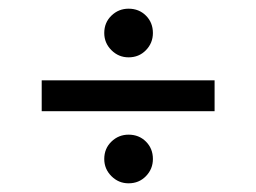

<svg xmlns="http://www.w3.org/2000/svg" viewBox="-20 -511 590 442"><path d="M76 -255V-326H474V-255ZM276 -89Q253 -89 236.5 -105.5Q220 -122 220 -145Q220 -169 236.5 -185Q253 -201 276 -201Q300 -201 316 -185Q332 -169 332 -145Q332 -122 316 -105.5Q300 -89 276 -89ZM276 -379Q253 -379 236.5 -395.5Q220 -412 220 -435Q220 -459 236.5 -475Q253 -491 276 -491Q300 -491 316 -475Q332 -459 332 -435Q332 -412 316 -395.5Q300 -379 276 -379Z"/></svg>

Font: DM Sans 9pt 36pt
Style: Regular
Weight: 400
Version: Version 4.004;gftools[0.9.30]